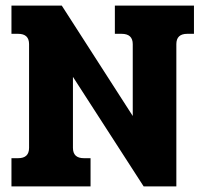

<svg xmlns="http://www.w3.org/2000/svg" viewBox="-20 -667 735 687"><path d="M21 -101H45Q84 -101 84 -138V-509Q84 -546 45 -546H21V-647H201L455 -252V-509Q455 -546 415 -546H391V-647H674V-546H650Q611 -546 611 -509V0H494L241 -392V-138Q241 -101 280 -101H304V0H21Z"/></svg>

Font: Pridi SemiBold
Style: Regular
Weight: 600
Designer: Katatrad Team
Foundry: CadsonDemak
Version: Version 1.001